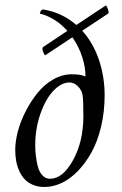

<svg xmlns="http://www.w3.org/2000/svg" viewBox="-20 -708 467 732"><path d="M245.1 -393.6Q213.4 -393.6 183.3 -361.6Q153.3 -329.6 133.8 -273.4Q114.3 -217.3 114.3 -154.3Q114.3 -134.3 116.5 -115Q118.7 -95.7 124 -74.2Q129.4 -52.7 141.6 -39.6Q153.8 -26.4 170.9 -26.4Q219.2 -26.4 258.5 -97.4Q297.9 -168.5 297.9 -266.6Q297.9 -325.7 294.9 -344.7Q292 -364.3 277.1 -378.9Q262.2 -393.6 245.1 -393.6ZM252.9 -424.8Q290.5 -424.8 305.7 -416Q306.6 -449.2 293.7 -489.7Q280.8 -530.3 255.9 -565.9L152.3 -497.1Q147.5 -501 143.8 -512Q140.1 -522.9 143.6 -528.3L236.8 -590.3Q191.4 -641.1 131.8 -656.2Q132.8 -662.1 136.2 -667Q139.6 -671.9 144.5 -671.9Q216.8 -660.2 271 -612.8L383.8 -687.5Q388.2 -683.1 391.8 -671.9Q395.5 -660.6 393.6 -657.2L293.5 -590.8Q335.4 -544.4 357.2 -480Q378.9 -415.5 378.9 -344.7Q378.9 -282.7 365.7 -226.6Q352.5 -170.4 329.8 -128.9Q307.1 -87.4 277.8 -56.9Q248.5 -26.4 215.6 -10.7Q182.6 4.9 149.4 4.9Q124.5 4.9 104.7 -3.7Q85 -12.2 72.8 -25.9Q60.5 -39.6 52.5 -58.3Q44.4 -77.1 41.3 -96.4Q38.1 -115.7 38.1 -136.7Q38.1 -168.9 48.3 -207.8Q58.6 -246.6 78.4 -284.7Q98.1 -322.8 123.5 -354.2Q148.9 -385.7 183.1 -405.3Q217.3 -424.8 252.9 -424.8Z"/></svg>

Font: Crimson
Style: Italic
Weight: 400
Italic angle: -11°
Version: Version 0.8